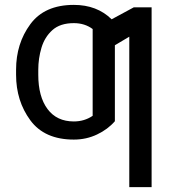

<svg xmlns="http://www.w3.org/2000/svg" viewBox="-20 -558 708 781"><path d="M505.9 -408.7 447.3 -374V-64.9Q418.5 -31.7 374.8 -11Q331.1 9.8 280.3 9.8Q161.1 9.8 103.3 -68.8Q45.4 -147.5 45.4 -253.9V-274.4Q45.4 -380.9 103.3 -459.5Q161.1 -538.1 280.3 -538.1Q374.5 -538.1 434.1 -479.5L524.4 -528.3H596.7V203.1H505.9ZM280.3 -64Q323.2 -64 356.9 -86.9V-439.9Q324.7 -463.9 280.3 -463.9Q224.6 -463.9 193.1 -435.5Q161.6 -407.2 148.7 -363.8Q135.7 -320.3 135.7 -274.4V-253.9Q135.7 -165 173.3 -114.5Q210.9 -64 280.3 -64Z"/></svg>

Font: Roboto21382017
Style: Regular
Weight: 400
Designer: Christian Robertson
Foundry: Google
Version: Version 2.138; 2017